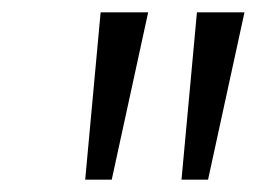

<svg xmlns="http://www.w3.org/2000/svg" viewBox="-20 -725 416 311"><path d="M118 -434 143 -705H220L161 -434ZM274 -434 299 -705H376L317 -434Z"/></svg>

Font: Nunito Sans 10pt Light
Style: Italic
Weight: 300
Italic angle: -9°
Designer: Vernon Adams
Foundry: Vernon Adams
Version: Version 3.101;gftools[0.9.27]